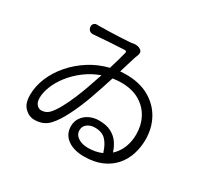

<svg xmlns="http://www.w3.org/2000/svg" viewBox="-159 -979 1318 1242"><g transform="rotate(30 500.0 -358.0)"><path d="M431 -473Q369 -451 318 -412.5Q267 -374 231 -328Q195 -282 176 -234.5Q157 -187 157 -147Q157 -114 172 -97.5Q187 -81 205 -81Q220 -81 235.5 -86.5Q251 -92 267 -109Q290 -135 313 -177.5Q336 -220 356 -267.5Q376 -315 391 -357ZM212 -710Q211 -725 220.5 -734Q230 -743 245 -742Q252 -742 258 -741.5Q264 -741 274 -742Q293 -742 331 -743Q369 -744 410.5 -746Q452 -748 481 -750Q495 -751 499.5 -752Q504 -753 508 -754Q521 -756 535.5 -754Q550 -752 561 -744Q572 -737 573.5 -725Q575 -713 570 -702Q569 -700 566 -692Q563 -684 561 -679L523 -555Q546 -557 570 -557Q668 -557 739 -517Q810 -477 848 -408.5Q886 -340 886 -254Q886 -198 869.5 -145.5Q853 -93 817.5 -51.5Q782 -10 726.5 14.5Q671 39 594 39Q517 39 470.5 4.5Q424 -30 424 -90Q424 -126 443 -153.5Q462 -181 494 -196.5Q526 -212 564 -212Q620 -212 656 -193Q692 -174 713 -143.5Q734 -113 745 -77Q780 -108 798.5 -154Q817 -200 817 -254Q817 -321 788 -376Q759 -431 703 -463.5Q647 -496 567 -496Q535 -496 503 -491Q490 -449 475 -405Q460 -361 445 -318Q415 -234 379 -162.5Q343 -91 308 -53Q267 -6 198 -6Q158 -6 126 -37Q94 -68 94 -132Q94 -198 121 -262.5Q148 -327 197 -383.5Q246 -440 311.5 -481.5Q377 -523 454 -542Q466 -580 475.5 -614Q485 -648 492 -676Q494 -682 490 -686.5Q486 -691 480 -690Q432 -688 372 -684Q312 -680 251 -675Q235 -674 224.5 -683Q214 -692 212 -708ZM693 -43 690 -49Q675 -99 646.5 -129Q618 -159 565 -159Q531 -159 508 -141.5Q485 -124 485 -95Q485 -61 515 -41.5Q545 -22 588 -22Q647 -22 693 -43Z"/></g></svg>

Font: Chiron GoRound TC N
Style: Regular
Weight: 350
Designer: Ryoko NISHIZUKA 西塚涼子 (kana, bopomofo & ideographs); Paul D. Hunt (Latin, Greek & Cyrillic); Sandoll Communications 산돌커뮤니
Foundry: Adobe
Version: Version 1.000;hotconv 1.1.1;makeotfexe 2.6.0